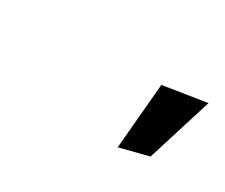

<svg xmlns="http://www.w3.org/2000/svg" viewBox="-43 -947 374 319"><g transform="rotate(30 144.0 -787.5)"><path d="M205 -844 194 -718 249 -732 288 -857Z"/></g></svg>

Font: Corrode
Style: Ita
Weight: 400
Designer: Mew Too
Version: Version 0.532